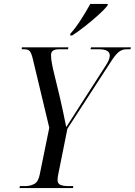

<svg xmlns="http://www.w3.org/2000/svg" viewBox="-20 -954 684 974"><path d="M79 0 81 -10H107Q135 -10 155 -21.5Q175 -33 182 -71L230 -306L146 -657Q139 -685 131 -694.5Q123 -704 101 -704H90L91 -714H327L325 -704H279Q239 -704 239 -676Q239 -662 241 -647Q243 -632 249 -604L284 -459Q291 -427 300 -387Q309 -347 316 -309Q331 -333 348 -359Q365 -385 385 -417L513 -616Q537 -651 537 -672Q537 -704 482 -704H439L442 -714H644L642 -704H621Q600 -704 582.5 -690.5Q565 -677 538 -634L322 -301L276 -72Q272 -53 272 -41Q272 -22 287 -16Q302 -10 328 -10H352L350 0ZM337 -783Q364 -813 391 -855Q418 -897 438 -934H527L525 -925Q510 -906 479 -878Q448 -850 412 -821.5Q376 -793 346 -774H336Z"/></svg>

Font: Noto Serif Display Condensed
Style: Italic
Weight: 400
Width: 3
Italic angle: -12°
Designer: Monotype Design Team
Foundry: Monotype Imaging Inc.
Version: Version 2.009